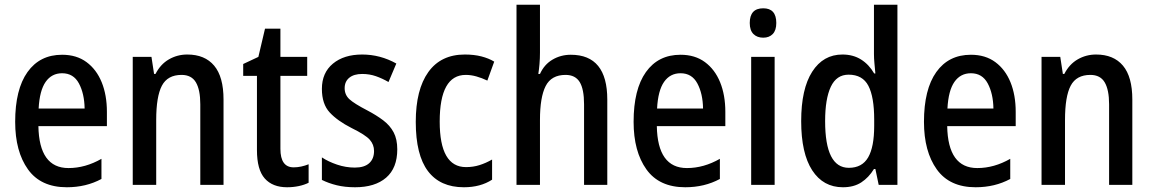

<svg xmlns="http://www.w3.org/2000/svg" viewBox="-20 -780 4864 810"><path d="M242 -549Q303 -549 345 -518Q387 -487 409 -433Q431 -379 431 -308V-248H142Q145 -71 269 -71Q340 -71 408 -110V-25Q343 10 262 10Q152 10 98 -65.5Q44 -141 44 -266Q44 -403 96 -476Q148 -549 242 -549ZM242 -471Q198 -471 172.5 -434.5Q147 -398 143 -322H337Q336 -385 313 -428Q290 -471 242 -471Z M770 -550Q844 -550 883.5 -503Q923 -456 923 -360V0H825V-340Q825 -401 806.5 -432.5Q788 -464 746 -464Q687 -464 663 -418.5Q639 -373 639 -274V0H540V-540H619L630 -468H636Q657 -509 692.5 -529.5Q728 -550 770 -550Z M1219 -74Q1235 -74 1251 -77.5Q1267 -81 1282 -87V-9Q1264 0 1240.5 5Q1217 10 1191 10Q1130 10 1097 -27Q1064 -64 1064 -147V-460H1006V-510L1070 -540L1098 -659H1163V-540H1276V-460H1163V-152Q1163 -74 1219 -74Z M1656 -150Q1656 -71 1609 -30.5Q1562 10 1478 10Q1435 10 1400.5 1.5Q1366 -7 1338 -21V-116Q1365 -98 1402 -85.5Q1439 -73 1477 -73Q1517 -73 1537.5 -91.5Q1558 -110 1558 -143Q1558 -170 1540 -190.5Q1522 -211 1463 -240Q1404 -270 1371 -305.5Q1338 -341 1338 -405Q1338 -473 1384.5 -511.5Q1431 -550 1508 -550Q1584 -550 1652 -512L1619 -434Q1593 -449 1566 -458.5Q1539 -468 1508 -468Q1473 -468 1453.5 -452Q1434 -436 1434 -408Q1434 -380 1454 -361.5Q1474 -343 1530 -314Q1568 -294 1596.5 -272.5Q1625 -251 1640.5 -222Q1656 -193 1656 -150Z M1937 10Q1837 10 1785.5 -58Q1734 -126 1734 -266Q1734 -402 1787 -476Q1840 -550 1941 -550Q1980 -550 2011 -542Q2042 -534 2065 -520L2036 -440Q2013 -451 1990 -457.5Q1967 -464 1945 -464Q1835 -464 1835 -267Q1835 -75 1946 -75Q1976 -75 2003 -83.5Q2030 -92 2056 -107V-22Q2007 10 1937 10Z M2258 -558Q2258 -534 2256 -510Q2254 -486 2251 -468H2258Q2276 -508 2311 -528.5Q2346 -549 2388 -549Q2542 -549 2542 -360V0H2444V-340Q2444 -404 2425.5 -434Q2407 -464 2366 -464Q2306 -464 2282 -417Q2258 -370 2258 -274V0H2159V-760H2258Z M2851 -549Q2912 -549 2954 -518Q2996 -487 3018 -433Q3040 -379 3040 -308V-248H2751Q2754 -71 2878 -71Q2949 -71 3017 -110V-25Q2952 10 2871 10Q2761 10 2707 -65.5Q2653 -141 2653 -266Q2653 -403 2705 -476Q2757 -549 2851 -549ZM2851 -471Q2807 -471 2781.5 -434.5Q2756 -398 2752 -322H2946Q2945 -385 2922 -428Q2899 -471 2851 -471Z M3200 -745Q3255 -745 3255 -683Q3255 -652 3240 -636.5Q3225 -621 3200 -621Q3174 -621 3158.5 -636.5Q3143 -652 3143 -683Q3143 -745 3200 -745ZM3248 -540V0H3149V-540Z M3536 10Q3453 10 3406.5 -61.5Q3360 -133 3360 -269Q3360 -405 3406.5 -477.5Q3453 -550 3534 -550Q3579 -550 3612.5 -529Q3646 -508 3668 -470H3673Q3671 -492 3669 -513Q3667 -534 3667 -552V-760H3766V0H3687L3673 -67H3667Q3645 -31 3613.5 -10.5Q3582 10 3536 10ZM3561 -72Q3617 -72 3642.5 -116Q3668 -160 3668 -249V-275Q3668 -371 3643.5 -418Q3619 -465 3560 -465Q3509 -465 3485 -414Q3461 -363 3461 -269Q3461 -72 3561 -72Z M4076 -549Q4137 -549 4179 -518Q4221 -487 4243 -433Q4265 -379 4265 -308V-248H3976Q3979 -71 4103 -71Q4174 -71 4242 -110V-25Q4177 10 4096 10Q3986 10 3932 -65.5Q3878 -141 3878 -266Q3878 -403 3930 -476Q3982 -549 4076 -549ZM4076 -471Q4032 -471 4006.5 -434.5Q3981 -398 3977 -322H4171Q4170 -385 4147 -428Q4124 -471 4076 -471Z M4604 -550Q4678 -550 4717.5 -503Q4757 -456 4757 -360V0H4659V-340Q4659 -401 4640.5 -432.5Q4622 -464 4580 -464Q4521 -464 4497 -418.5Q4473 -373 4473 -274V0H4374V-540H4453L4464 -468H4470Q4491 -509 4526.5 -529.5Q4562 -550 4604 -550Z"/></svg>

Font: Noto Sans Telugu Condensed Medium
Style: Regular
Weight: 500
Width: 3
Designer: Jelle Bosma - Monotype Design Team
Foundry: Monotype Imaging Inc.
Version: Version 2.005; ttfautohint (v1.8.4.7-5d5b)